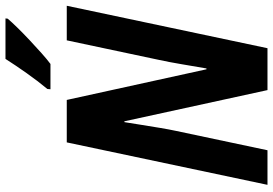

<svg xmlns="http://www.w3.org/2000/svg" viewBox="-164 -808 972 683"><g transform="rotate(-90 321.5 -466.0)"><path d="M6 0 157 -714H308L417 -217H420Q427 -258 435 -305Q443 -352 450 -384L520 -714H643L492 0H343L232 -509H229Q225 -484 219.5 -449.5Q214 -415 208.5 -382Q203 -349 198 -326L129 0ZM347 -783Q376 -818 403.5 -857Q431 -896 454 -932H598L597 -924Q586 -911 565.5 -890Q545 -869 520.5 -846Q496 -823 473.5 -803Q451 -783 436 -772H346Z"/></g></svg>

Font: Noto Sans Condensed
Style: Bold Italic
Weight: 700
Width: 3
Italic angle: -12°
Designer: Monotype Design Team
Foundry: Monotype Imaging Inc.
Version: Version 2.013; ttfautohint (v1.8.4.7-5d5b)